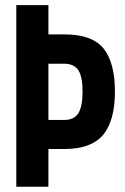

<svg xmlns="http://www.w3.org/2000/svg" viewBox="-20 -710 474 730"><path d="M417 -362.3Q417 -252.9 373 -198.2Q327.1 -143.6 227.5 -143.6H164.1V0H42V-690.4H164.1V-579.1H227.5Q330.1 -579.1 374 -525.4Q417 -470.7 417 -362.3ZM293.9 -362.3Q293.9 -417 278.3 -442.4Q261.7 -467.8 223.6 -467.8H164.1V-253.9H223.6Q262.7 -253.9 278.3 -280.3Q293.9 -305.7 293.9 -362.3Z"/></svg>

Font: Dinish Condensed
Style: Bold
Weight: 700
Width: 3
Designer: Bert Driehuis
Foundry: Playbeing
Version: Version 3.006; git-39231f3c-release